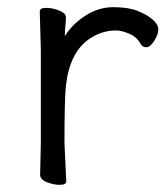

<svg xmlns="http://www.w3.org/2000/svg" viewBox="-20 -506 470 536"><path d="M92 -18 94 -106V-367L91 -474Q91 -484 109 -484Q127 -484 145.5 -476.5Q164 -469 164 -457.5Q164 -446 162.5 -434Q161 -422 161 -405Q181 -438 218 -462Q255 -486 296 -486Q337 -486 363 -476Q389 -466 405.5 -452Q422 -438 422 -424Q422 -410 410.5 -392Q399 -374 388.5 -374Q378 -374 372 -384Q362 -403 340.5 -412Q319 -421 304 -421Q262 -421 226 -395Q174 -357 164 -266Q160 -230 160 -106L165 0Q165 10 147 10Q129 10 110.5 2.5Q92 -5 92 -18Z"/></svg>

Font: LXGW WenKai Lite
Style: Regular
Weight: 400
Designer: LXGW / Fontworks Inc.
Foundry: LXGW / Fontworks Inc.
Version: Version 1.511; March 25, 2025